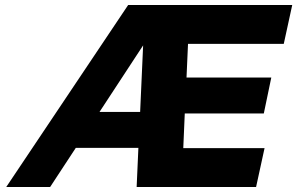

<svg xmlns="http://www.w3.org/2000/svg" viewBox="-20 -750 1192 770"><path d="M1152 -730 1118 -574H734L728 -439H1068L1038 -295H721L715 -156H1041L1007 0H528L535 -157H284L181 0H5L494 -730ZM379 -301H542L554 -568Z"/></svg>

Font: Nacelle Heavy
Style: Italic
Weight: 800
Italic angle: -12°
Designer: Sora Sagano
Foundry: Sora Sagano
Version: Version 1.000;FEAKit 1.0